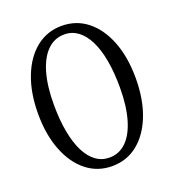

<svg xmlns="http://www.w3.org/2000/svg" viewBox="-127 -779 804 888"><g transform="rotate(-20 275.0 -335.0)"><path d="M276.5 -31.5Q325 -31.5 359.8 -65.8Q394.5 -100 413.2 -164.8Q432 -229.5 432 -320Q432 -395 421.2 -454.2Q410.5 -513.5 389.8 -554.5Q369 -595.5 339.8 -617Q310.5 -638.5 273.5 -638.5Q225 -638.5 190 -604.2Q155 -570 136.2 -505.5Q117.5 -441 117.5 -350Q117.5 -275 128.5 -215.8Q139.5 -156.5 160 -115.5Q180.5 -74.5 210 -53Q239.5 -31.5 276.5 -31.5ZM275 -680Q347.5 -680 401.5 -636.8Q455.5 -593.5 485.5 -516.2Q515.5 -439 515.5 -336Q515.5 -233 485.5 -155Q455.5 -77 401.5 -33.5Q347.5 10 275 10Q203.5 10 149.2 -33.2Q95 -76.5 64.8 -154Q34.5 -231.5 34.5 -334Q34.5 -437 64.8 -515Q95 -593 149.2 -636.5Q203.5 -680 275 -680Z"/></g></svg>

Font: Newsreader Text
Style: Regular
Weight: 400
Designer: Hugues Gentile
Foundry: Production Type
Version: Version 1.001